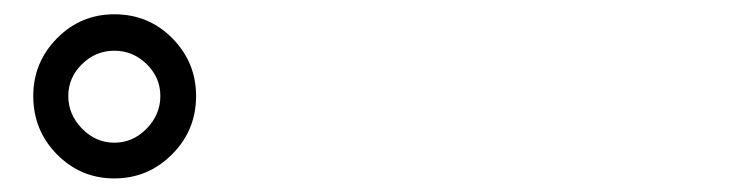

<svg xmlns="http://www.w3.org/2000/svg" viewBox="-20 -867 1040 273"><path d="M27.3 -730.5Q27.3 -778.3 61 -812.5Q94.7 -846.7 142.6 -846.7Q191.4 -846.7 225.1 -812.5Q258.8 -778.3 258.8 -730.5Q258.8 -681.6 224.6 -647.5Q190.4 -613.3 142.6 -613.3Q94.7 -613.3 61 -647.5Q27.3 -681.6 27.3 -730.5ZM96.7 -775.9Q77.1 -756.8 77.1 -730.5Q77.1 -704.1 96.7 -684.1Q116.2 -664.1 142.6 -664.1Q168.9 -664.1 188.5 -684.1Q208 -704.1 208 -730.5Q208 -756.8 188.5 -775.9Q168.9 -794.9 142.6 -794.9Q116.2 -794.9 96.7 -775.9Z"/></svg>

Font: Gen Jyuu Gothic Medium
Style: Regular
Weight: 500
Designer: [Source Han Sans]
Ryoko NISHIZUKA  (kana & ideographs); Paul D. Hunt (Latin, Greek & Cyrillic); Wenlong ZHANG  (bopomofo
Version: Version 1.002.20150607